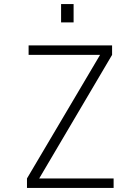

<svg xmlns="http://www.w3.org/2000/svg" viewBox="-20 -923 690 943"><path d="M112.5 0V-46.5L471.5 -653.5H120.5V-700H530.5V-653.5L172.5 -46.5H538V0ZM280 -903H341.5V-813H280Z"/></svg>

Font: Trispace ExtraLight
Style: Regular
Weight: 200
Designer: Tyler Finck
Foundry: Etcetera Type Company
Version: Version 1.210; ttfautohint (v1.8.3)